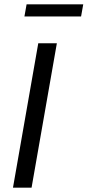

<svg xmlns="http://www.w3.org/2000/svg" viewBox="-20 -868 405 888"><path d="M40 0 157 -668H243L126 0ZM93 -792 103 -848H365L355 -792Z"/></svg>

Font: Gantari
Style: Italic
Weight: 400
Italic angle: -10°
Designer: Anugrah Pasau
Foundry: Lafontype
Version: Version 1.000; ttfautohint (v1.8.3)